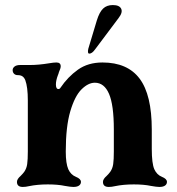

<svg xmlns="http://www.w3.org/2000/svg" viewBox="-20 -729 700 759"><path d="M47 -10Q47 -16 51 -22Q55 -28 61 -33Q71 -43 76 -50Q85 -63 87.5 -80.5Q90 -98 90 -130V-332Q90 -385 80 -412Q76 -422 69 -427Q62 -432 50 -432Q41 -432 35.5 -437.5Q30 -443 30 -452Q30 -460 37.5 -466Q45 -472 60 -472H98Q133 -472 175 -479Q192 -482 203 -482Q220 -482 220 -467Q220 -459 213 -444Q211 -436 209 -432Q201 -411 201 -395Q201 -377 211 -377Q216 -377 219 -382Q248 -425 288 -453.5Q328 -482 385 -482Q484 -482 532 -418Q580 -354 580 -217V-140Q580 -83 590 -60Q600 -38 620 -30Q640 -22 640 -10Q640 -1 632.5 4.5Q625 10 610 10Q599 10 577 6Q549 0 509 0Q467.3 0 434 7Q422 10 410 10Q387 10 387 -10Q387 -16 391 -22Q395 -28 401 -33Q411 -43 416 -50Q425 -63 427.5 -80.5Q430 -98 430 -130V-217Q430 -314 411 -358Q392 -402 354.9 -402Q329 -402 302.5 -376Q276 -350 258 -289.5Q240 -229 240 -129.5Q240 -82.8 250 -59.9Q260 -38 280 -30Q300 -22 300 -10Q300 -1 292.5 4.5Q285 10 270 10Q259 10 237 6Q209 0 169 0Q127.3 0 94 7Q82 10 70 10Q47 10 47 -10ZM329 -536 363 -649Q373 -681 387.5 -695Q402 -709 426 -709Q452 -709 459 -694.5Q466 -680 449 -658L356 -534Q344 -517 333 -517Q329 -517 328 -522Q327 -527 329 -536Z"/></svg>

Font: Raigarh
Style: Regular
Weight: 400
Designer: jaikishan Patel
Foundry: MagicType
Version: Version 1.000;FEAKit 1.0